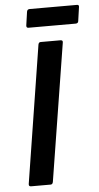

<svg xmlns="http://www.w3.org/2000/svg" viewBox="-56 -845 454 880"><g transform="rotate(-5 170.5 -405.0)"><path d="M51 0Q39 0 41 -12L141 -644Q143 -655 152 -655H243Q255 -655 253 -644L152 -12Q150 0 141 0ZM102 -725Q92 -725 93 -736L102 -799Q104 -810 115 -810H333Q343 -810 341 -799L332 -736Q331 -725 319 -725Z"/></g></svg>

Font: Sofia Sans Semi Condensed
Style: Bold Italic
Weight: 700
Italic angle: -9°
Version: Version 4.100